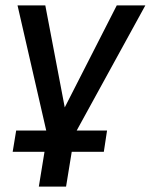

<svg xmlns="http://www.w3.org/2000/svg" viewBox="-20 -512 559 712"><path d="M124 180 145 51H27L40 -28H169L156 -8L45 -492H148L225 -88H207L413 -492H519L254 -9L248 -28H377L365 51H246L225 180Z"/></svg>

Font: Nunito Sans 10pt SemiCondensed SemiBold
Style: Italic
Weight: 600
Width: 4
Italic angle: -9°
Designer: Vernon Adams
Foundry: Vernon Adams
Version: Version 3.101;gftools[0.9.27]